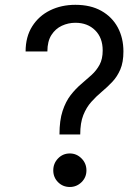

<svg xmlns="http://www.w3.org/2000/svg" viewBox="-20 -757 574 789"><path d="M309.7 -204.5H224.4Q224.4 -262.4 237.2 -301.1Q250 -339.8 270.2 -365.9Q290.5 -392 313.2 -411.2Q335.9 -430.4 356.2 -448.9Q376.4 -467.3 389.2 -490.9Q402 -514.6 402 -549.7Q402 -601.9 370.9 -632.6Q339.8 -663.4 289.8 -663.4Q260.7 -663.4 234.4 -651.3Q208.1 -639.2 191.4 -613.3Q174.7 -587.4 174.7 -545.5H85.2Q85.2 -605.8 112.4 -648.8Q139.6 -691.8 185.9 -714.5Q232.2 -737.2 289.8 -737.2Q352.3 -737.2 396.5 -712.4Q440.7 -687.5 464 -644.2Q487.2 -600.9 487.2 -545.5Q487.2 -501.1 474.4 -471.4Q461.6 -441.8 441.4 -420.5Q421.2 -399.1 398.4 -380.1Q375.7 -361.2 355.5 -338.6Q335.2 -316.1 322.4 -284.1Q309.7 -252.1 309.7 -204.5ZM267 11.4Q238.3 11.4 218.6 -8.3Q198.9 -28.1 198.9 -56.8Q198.9 -85.6 218.6 -106Q238.3 -126.4 267 -126.4Q294.7 -126.4 315 -106Q335.2 -85.6 335.2 -56.8Q335.2 -28.1 315 -8.3Q294.7 11.4 267 11.4Z"/></svg>

Font: Interface
Style: Regular
Weight: 400
Designer: Rasmus Andersson
Foundry: rsms
Version: Version 1.8